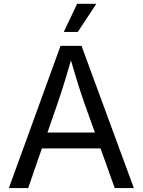

<svg xmlns="http://www.w3.org/2000/svg" viewBox="-20 -962 730 982"><path d="M25.4 0H124L194.3 -203.1H494.1L566.9 0H664.6L397 -727.5H289.6ZM306.2 -798.8H377.9L472.7 -942.4H374.5ZM222.7 -284.2 273.9 -431.6C289.6 -476.6 312 -545.9 342.8 -653.3C373.5 -547.9 395 -480.5 412.6 -431.6L465.3 -284.2Z"/></svg>

Font: Raveo
Style: Regular
Weight: 400
Designer: Jakub Foglar, Rasmus Andersson (Inter)
Foundry: Jakubfoglar.com
Version: Version 1.100;Glyphs 3.2.3 (3260)